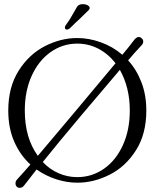

<svg xmlns="http://www.w3.org/2000/svg" viewBox="-20 -884 768 929"><path d="M688 -349Q688 -236 638 -157Q588 -78 511 -39Q434 0 354 0Q304 0 252.5 -16.5Q201 -33 157 -64Q115 -11 97 13Q88 25 75 25Q67 25 62 20Q55 14 55 3Q55 -8 63 -16Q97 -53 127 -88Q77 -134 48.5 -199.5Q20 -265 20 -349Q20 -462 70 -541.5Q120 -621 197 -660.5Q274 -700 354 -700Q410 -700 467.5 -679.5Q525 -659 572 -619Q604 -657 631 -693Q642 -705 651 -705Q659 -705 665 -699Q673 -693 673 -683Q673 -673 665 -665Q631 -629 600 -592Q641 -547 664.5 -485.5Q688 -424 688 -349ZM163 -130 335 -334 539 -578Q504 -623 456.5 -648Q409 -673 354 -673Q283 -673 225 -632Q167 -591 133.5 -517.5Q100 -444 100 -349Q100 -217 163 -130ZM608 -349Q608 -461 560 -546L376 -329Q258 -189 187 -100Q220 -65 263 -46Q306 -27 354 -27Q425 -27 483 -67.5Q541 -108 574.5 -181.5Q608 -255 608 -349ZM294 -751Q294 -757 298 -762Q315 -784 335 -820L352 -850Q360 -864 381 -864Q394 -864 404 -858.5Q414 -853 414 -845Q414 -840 409 -835L365 -792Q350 -779 322 -751Q312 -741 304 -741Q294 -741 294 -751Z"/></svg>

Font: Hina Mincho
Style: Regular
Weight: 400
Designer: satsuyako
Foundry: satsuyako
Version: Version 1.100